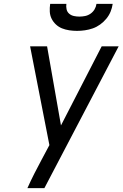

<svg xmlns="http://www.w3.org/2000/svg" viewBox="-20 -975 640 995"><path d="M122 0Q139 -38 158 -75.5Q177 -113 197 -150L236 -223L136 -735H224L296 -325L507 -735H595L210 0ZM379 -815Q359 -815 339 -818Q319 -821 301.5 -828Q284 -835 270 -848Q256 -861 247.5 -878Q239 -895 238 -915Q237 -935 240 -955H324Q322 -941 325 -927Q328 -913 338.5 -904Q349 -895 363 -892Q377 -889 391 -889Q406 -889 421 -892Q436 -895 449 -904Q462 -913 470 -926.5Q478 -940 480 -955H564Q561 -934 553 -914.5Q545 -895 531 -878Q517 -861 499 -848Q481 -835 461 -828Q441 -821 420 -818Q399 -815 379 -815Z"/></svg>

Font: Zed Sans Extended
Style: Italic
Weight: 400
Width: 7
Italic angle: -9°
Designer: Belleve Invis
Foundry: Belleve Invis
Version: Version 1.0.0; ttfautohint (v1.8.4)